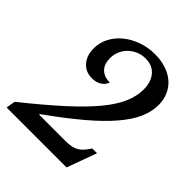

<svg xmlns="http://www.w3.org/2000/svg" viewBox="-213 -916 1051 1051"><g transform="rotate(45 312.5 -390.5)"><path d="M165 -98H369Q393 -98 411.5 -101.5Q430 -105 445.5 -113.5Q461 -122 474 -136.5Q487 -151 501 -173H538L475 0H11L20 -53Q145 -153 231.5 -231.5Q318 -310 371.5 -374.5Q425 -439 448.5 -493.5Q472 -548 472 -600Q472 -658 442.5 -693Q413 -728 359 -728Q330 -728 304.5 -717Q279 -706 260 -687.5Q241 -669 230.5 -644Q220 -619 220 -591Q220 -546 244.5 -521Q269 -496 314 -496Q305 -471 282 -457Q259 -443 228 -443Q179 -443 149 -477Q119 -511 119 -566Q119 -611 139.5 -650Q160 -689 195.5 -718Q231 -747 278.5 -764Q326 -781 380 -781Q427 -781 466 -768Q505 -755 532.5 -731Q560 -707 575 -673Q590 -639 590 -597Q590 -546 566.5 -493Q543 -440 492 -380.5Q441 -321 360.5 -253Q280 -185 165 -103Z"/></g></svg>

Font: SVN-Libre Baskerville
Style: Italic
Weight: 400
Italic angle: -14°
Designer: Pablo Impallari, Rodrigo Fuenzalida
Foundry: Pablo Impallari, Rodrigo Fuenzalida
Version: Version 1.000; ttfautohint (v1.8.4)